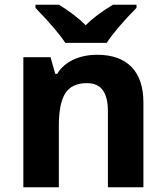

<svg xmlns="http://www.w3.org/2000/svg" viewBox="-20 -786 697 806"><path d="M129 -753V-766H228Q297 -723 340 -680Q382 -723 454 -766H553V-753Q511 -711 477 -670.5Q443 -630 428 -606H254Q223 -655 129 -753ZM78 -546H192L212 -476H220Q244 -515 288 -535.5Q332 -556 388 -556Q483 -556 532.5 -504.5Q582 -453 582 -356V0H433V-319Q433 -378 411.5 -407.5Q390 -437 345 -437Q282 -437 254.5 -395Q227 -353 227 -257V0H78Z"/></svg>

Font: OpenSansMMV
Style: Bold
Weight: 700
Foundry: Ascender Corporation
Version: Version 4.001